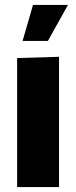

<svg xmlns="http://www.w3.org/2000/svg" viewBox="-20 -754 308 774"><path d="M49 0V-520L218 -525V0ZM71 -589 113 -734H254L173 -589Z"/></svg>

Font: Murecho Thin
Style: Bold
Weight: 700
Version: Version 1.010